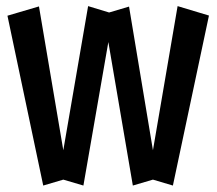

<svg xmlns="http://www.w3.org/2000/svg" viewBox="-20 -587 695 616"><path d="M650.4 -537.1 534.7 8.3 470.7 -10.7 406.2 8.3 327.6 -452.1 247.6 8.3 183.1 -10.7 118.7 8.3 3.9 -536.6 105 -566.4 183.1 -105 262.7 -567.4 330.1 -546.9 394 -565.9 470.7 -105 549.8 -567.4Z"/></svg>

Font: Gap Sans
Style: Bold
Weight: 400
Designer: Alexandre Liziard and Etienne Ozeray
Foundry: Interstices.io
Version: Version 1.610